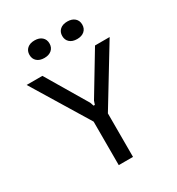

<svg xmlns="http://www.w3.org/2000/svg" viewBox="-237 -1185 1224 1330"><g transform="rotate(-30 375.0 -520.0)"><path d="M363 -473 373 -444H383L393 -473L590 -800H707L432 -348V0H318V-348L43 -800H169ZM164 -970Q164 -1002 185.5 -1021Q207 -1040 244 -1040Q281 -1040 302.5 -1021Q324 -1002 324 -970Q324 -938 302.5 -919Q281 -900 244 -900Q207 -900 185.5 -919Q164 -938 164 -970ZM426 -970Q426 -1002 447.5 -1021Q469 -1040 506 -1040Q543 -1040 564.5 -1021Q586 -1002 586 -970Q586 -938 564.5 -919Q543 -900 506 -900Q469 -900 447.5 -919Q426 -938 426 -970Z"/></g></svg>

Font: Martian Mono sWd Rg
Style: Regular
Weight: 400
Width: 6
Monospace: yes
Designer: Roman Shamin
Foundry: Evil Martians
Version: Version 1.000